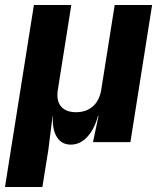

<svg xmlns="http://www.w3.org/2000/svg" viewBox="-26 -570 646 770"><path d="M-6 180 110 -550H260L206 -210Q199 -167 218.5 -143.5Q238 -120 279 -120Q320 -120 346.5 -143.5Q373 -167 380 -210L434 -550H584L497 0H347L369 -105H367Q352 -51 323.5 -20.5Q295 10 258 10Q221 10 202 -20.5Q183 -51 186 -105H185L168 30L144 180Z"/></svg>

Font: JetBrains Mono NL ExtraBold
Style: Italic
Weight: 800
Italic angle: -9°
Monospace: yes
Designer: Philipp Nurullin, Konstantin Bulenkov
Foundry: JetBrains
Version: Version 2.305; ttfautohint (v1.8.4.7-5d5b)